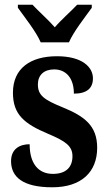

<svg xmlns="http://www.w3.org/2000/svg" viewBox="-20 -786 460 816"><path d="M153 -606H273C292 -651 343 -715 370 -753V-766H308C284 -740 239 -701 213 -670C186 -701 142 -740 118 -766H56V-753C83 -715 134 -651 153 -606ZM202 10C326 10 393 -55 393 -158C393 -252 339 -292 246 -330C167 -362 141 -381 141 -427C141 -467 167 -491 210 -491C260 -491 294 -455 294 -388C349 -388 375 -411 375 -453C375 -501 329 -547 222 -547C110 -547 35 -496 35 -392C35 -299 83 -260 185 -217C258 -186 288 -166 288 -122C288 -78 263 -47 205 -47C142 -47 106 -92 106 -173C65 -173 27 -154 27 -101C27 -34 77 10 202 10Z"/></svg>

Font: Noto Serif Sinhala Condensed
Style: Bold
Weight: 700
Width: 3
Designer: Jelle Bosma - Monotype Design Team
Foundry: Monotype Imaging Inc.
Version: Version 2.007